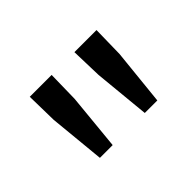

<svg xmlns="http://www.w3.org/2000/svg" viewBox="-61 -925 596 596"><g transform="rotate(-45 237.5 -627.0)"><path d="M110 -483H166L184 -668L186 -771H90L92 -668ZM307 -483H362L381 -668L383 -771H286L289 -668Z"/></g></svg>

Font: Source Han Sans HK
Style: Regular
Weight: 400
Designer: Ryoko NISHIZUKA 西塚涼子 (kana, bopomofo & ideographs); Paul D. Hunt (Latin, Greek & Cyrillic); Sandoll Communications 산돌커뮤니
Foundry: Adobe
Version: Version 2.000;hotconv 1.0.107;makeotfexe 2.5.65593